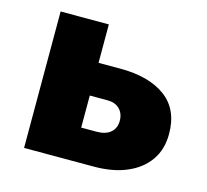

<svg xmlns="http://www.w3.org/2000/svg" viewBox="-81 -608 756 700"><g transform="rotate(15 297.0 -257.5)"><path d="M65.5 0V-515H247.5V-125.5H306Q339.5 -125.5 358.2 -141.5Q377 -157.5 377 -185.5Q377 -213 360.2 -229.8Q343.5 -246.5 314.5 -246.5H230V-370H329.5Q438.5 -370 500.8 -324Q563 -278 563 -185.5Q563 -127.5 534.2 -86.2Q505.5 -45 453 -22.5Q400.5 0 328.5 0Z"/></g></svg>

Font: Geologica Roman ExtraBold
Style: Regular
Weight: 800
Designer: Sindre Bremnes, Frode Helland
Foundry: Monokrom Skriftforlag AS
Version: Version 1.010;gftools[0.9.28]